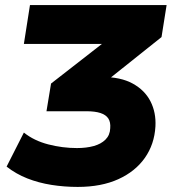

<svg xmlns="http://www.w3.org/2000/svg" viewBox="-20 -725 684 756"><path d="M286 11Q233 11 182.5 3Q132 -5 87.5 -22.5Q43 -40 6 -69L74 -203Q114 -171 170 -156.5Q226 -142 283 -142Q320 -142 349 -150Q378 -158 395.5 -175.5Q413 -193 414 -220Q416 -244 406.5 -258.5Q397 -273 375.5 -280Q354 -287 320 -287H163L181 -396L434 -593L433 -552H74L98 -705H636L616 -579L369 -382L326 -422H382Q455 -422 502.5 -396Q550 -370 572.5 -326Q595 -282 592 -227Q588 -157 550.5 -103.5Q513 -50 446 -19.5Q379 11 286 11Z"/></svg>

Font: Nunito Sans 10pt Black
Style: Italic
Weight: 900
Italic angle: -9°
Designer: Vernon Adams
Foundry: Vernon Adams
Version: Version 3.101;gftools[0.9.27]